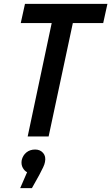

<svg xmlns="http://www.w3.org/2000/svg" viewBox="-20 -710 579 999"><path d="M88 -590 110 -690H539L517 -590H359L233 0H124L249 -590ZM214 133Q212 145 204.5 160.5Q197 176 184 201L146 269H85L121 186Q108 180 98.5 163Q89 146 93 123Q99 98 117.5 83Q136 68 163 68Q189 68 204.5 86Q220 104 214 133Z"/></svg>

Font: Radio Canada Condensed Medium
Style: Italic
Weight: 500
Width: 3
Italic angle: -12°
Designer: Charles Daoud, Etienne Aubert Bonn, Alexandre Saumier Demers, Jacques Le Bailly
Foundry: Radio-Canada
Version: Version 2.104; ttfautohint (v1.8.4.7-5d5b);gftools[0.9.28.de